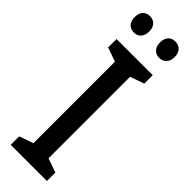

<svg xmlns="http://www.w3.org/2000/svg" viewBox="-302 -910 916 916"><g transform="rotate(45 155.5 -452.0)"><path d="M20 -849C20 -812 41 -794 69 -794C97 -794 118 -813 118 -849C118 -886 97 -904 69 -904C41 -904 20 -887 20 -849ZM191 -849C191 -813 212 -794 240 -794C268 -794 290 -813 290 -849C290 -886 268 -904 240 -904C212 -904 191 -887 191 -849ZM277 0V-57L206 -82V-632L277 -657V-714H33V-657L104 -632V-82L33 -57V0Z"/></g></svg>

Font: Noto Sans Sinhala Condensed Medium
Style: Regular
Weight: 500
Width: 3
Designer: Jelle Bosma - Monotype Design Team
Foundry: Monotype Imaging Inc.
Version: Version 2.006